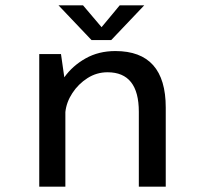

<svg xmlns="http://www.w3.org/2000/svg" viewBox="-20 -704 750 724"><path d="M128 0V-500H210L222.5 -412.5Q253.5 -456 302.8 -483.8Q352 -511.5 415 -511.5Q605 -511.5 605 -298.5V0H503.5V-282.5Q503.5 -431.5 385.5 -431.5Q344.5 -431.5 310 -409.5Q275.5 -387.5 253 -353.2Q230.5 -319 226.5 -281.5V0ZM524 -684 399.5 -553H325L200.5 -684H293L363 -601.5L431.5 -684Z"/></svg>

Font: League Mono
Style: Regular
Weight: 400
Width: 6
Designer: Tyler Finck
Foundry: The League of Moveable Type / Tyler Finck
Version: Version 2.300;RELEASE